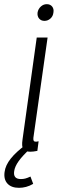

<svg xmlns="http://www.w3.org/2000/svg" viewBox="-20 -717 277 920"><path d="M160 -657Q158 -639 167.5 -628Q177 -617 193 -617Q209 -617 221.5 -628Q234 -639 236 -657Q239 -674 230 -685.5Q221 -697 204 -697Q188 -697 175.5 -685.5Q163 -674 160 -657ZM156 -537 88 -49Q83 -16 91 -3Q99 10 125 10Q133 10 140.5 9Q148 8 159 6L165 -40Q155 -38 153 -38Q144 -38 141.5 -42.5Q139 -47 140 -57L208 -537ZM126 129Q111 136 101 138.5Q91 141 80 141Q61 141 53 131.5Q45 122 48 103Q51 81 69.5 55Q88 29 126 -6L102 -22Q57 11 31.5 43Q6 75 2 107Q-3 142 15.5 162.5Q34 183 71 183Q88 183 105 178.5Q122 174 139 164Z"/></svg>

Font: Secuela Light
Style: Italic
Weight: 300
Italic angle: -8°
Designer: Fernando Haro
Foundry: deFharo
Version: Version 1.708